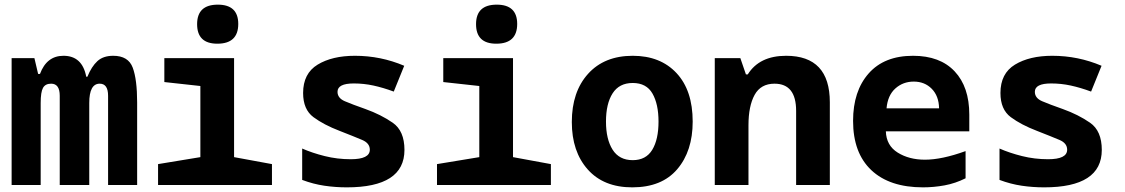

<svg xmlns="http://www.w3.org/2000/svg" viewBox="-20 -796 4840 826"><path d="M155 0V-353Q155 -400 165 -418Q175 -436 200 -436Q237 -436 237 -384V0H364V-353Q364 -436 409 -436Q445 -436 445 -384V0H570V-355Q570 -454 551 -505Q532 -556 467 -556Q424 -556 399 -533Q374 -510 356 -466H351Q334 -556 253 -556Q181 -556 152 -478H144L128 -546H30V0Z M1005 -693Q1005 -776 917 -776Q828 -776 828 -692Q828 -608 915 -608Q1005 -608 1005 -693ZM1150 0V-90L987 -120V-546H687V-443L842 -426V-120L660 -90V0Z M1720 -151Q1720 -233 1669.5 -268Q1619 -303 1552 -327Q1495 -347 1463.5 -360.5Q1432 -374 1432 -401Q1432 -437 1502 -437Q1545 -437 1586.5 -428Q1628 -419 1674 -402L1719 -513Q1618 -556 1507 -556Q1409 -556 1346.5 -518Q1284 -480 1284 -396Q1284 -325 1328.5 -292Q1373 -259 1441 -233Q1505 -208 1538 -194Q1571 -180 1571 -152Q1571 -111 1489 -111Q1431 -111 1377 -124.5Q1323 -138 1280 -157V-22Q1328 -4 1375.5 3Q1423 10 1472 10Q1720 10 1720 -151Z M2205 -693Q2205 -776 2117 -776Q2028 -776 2028 -692Q2028 -608 2115 -608Q2205 -608 2205 -693ZM2350 0V-90L2187 -120V-546H1887V-443L2042 -426V-120L1860 -90V0Z M2960 -273Q2960 -407 2890.5 -481.5Q2821 -556 2702 -556Q2580 -556 2510 -478.5Q2440 -401 2440 -271Q2440 -144 2508.5 -67Q2577 10 2700 10Q2827 10 2893.5 -68Q2960 -146 2960 -273ZM2587 -273Q2587 -350 2615.5 -394.5Q2644 -439 2702 -439Q2761 -439 2787 -393.5Q2813 -348 2813 -273Q2813 -196 2786 -151.5Q2759 -107 2702 -107Q2644 -107 2615.5 -152Q2587 -197 2587 -273Z M3200 0V-257Q3200 -340 3226.5 -388Q3253 -436 3312 -436Q3405 -436 3405 -319V0H3550V-356Q3550 -556 3362 -556Q3247 -556 3197 -476H3189L3165 -546H3055V0Z M4134 -29V-146Q4032 -109 3959 -109Q3891 -109 3842 -139.5Q3793 -170 3791 -231H4150V-303Q4150 -422 4087 -489Q4024 -556 3908 -556Q3784 -556 3717 -480Q3650 -404 3650 -276Q3650 -138 3728.5 -64Q3807 10 3951 10Q3997 10 4043.5 1.5Q4090 -7 4134 -29ZM3911 -445Q3958 -445 3988.5 -414Q4019 -383 4020 -330H3794Q3799 -386 3832 -415.5Q3865 -445 3911 -445Z M4720 -151Q4720 -233 4669.5 -268Q4619 -303 4552 -327Q4495 -347 4463.5 -360.5Q4432 -374 4432 -401Q4432 -437 4502 -437Q4545 -437 4586.5 -428Q4628 -419 4674 -402L4719 -513Q4618 -556 4507 -556Q4409 -556 4346.5 -518Q4284 -480 4284 -396Q4284 -325 4328.5 -292Q4373 -259 4441 -233Q4505 -208 4538 -194Q4571 -180 4571 -152Q4571 -111 4489 -111Q4431 -111 4377 -124.5Q4323 -138 4280 -157V-22Q4328 -4 4375.5 3Q4423 10 4472 10Q4720 10 4720 -151Z"/></svg>

Font: Noto Sans Mono UI
Style: Bold
Weight: 700
Designer: Monotype Design team
Foundry: Monotype Imaging Inc.
Version: 1.000